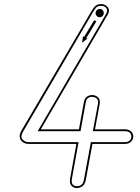

<svg xmlns="http://www.w3.org/2000/svg" viewBox="-20 -954 710 974"><path d="M366.5 0Q351 -1.5 341.2 -13.5Q331.5 -25.5 336 -50L367.5 -224H124.5Q109.5 -224 96.8 -232.2Q84 -240.5 80.5 -255.8Q77 -271 89 -292L442.5 -895Q455 -916.5 465.5 -925Q476 -933.5 495 -933.5Q505.5 -933.5 516.2 -926.8Q527 -920 531.5 -908Q536 -896 526 -879L187 -298H380.5L405.5 -435.5Q409.5 -457 423.5 -465.2Q437.5 -473.5 453 -471.5Q469 -469.5 479.2 -457.8Q489.5 -446 485.5 -425.5L462 -298H614Q633 -298 644.5 -287.5Q656 -277 656 -262Q656 -246.5 644.8 -235.2Q633.5 -224 614 -224H449L415.5 -42Q411 -17.5 396.5 -8.2Q382 1 366.5 0ZM367 -9.5Q380.5 -8.5 391.5 -15.5Q402.5 -22.5 406 -44L441 -233H614Q630 -233 638.2 -241.2Q646.5 -249.5 646.5 -262Q646.5 -273.5 638.2 -281Q630 -288.5 614 -288.5H451L477 -427.5Q480 -444 472.8 -452.2Q465.5 -460.5 452.5 -462Q438.5 -464.5 428.2 -458Q418 -451.5 415 -434.5L388.5 -288.5H171L518 -883.5Q525.5 -896.5 522.5 -905.8Q519.5 -915 511.5 -919.8Q503.5 -924.5 495 -924.5Q477 -924.5 469.2 -917Q461.5 -909.5 450.5 -890.5L97.5 -287Q82 -261 94 -247Q106 -233 124.5 -233H378.5L345 -48Q341.5 -28 348 -19.2Q354.5 -10.5 367 -9.5ZM485.5 -866.5Q477 -866.5 471 -872.8Q465 -879 465 -887.5Q465 -896 471 -902.2Q477 -908.5 486 -908.5Q496 -908.5 501.2 -902.2Q506.5 -896 506.5 -887.5Q506.5 -879 500.2 -872.8Q494 -866.5 485.5 -866.5ZM396 -737 401.5 -770.5 406.5 -767 458 -851.5 469 -846 417.5 -760.5 423 -758Z"/></svg>

Font: Edu AU VIC WA NT Arrows
Style: Regular
Weight: 400
Designer: Tina and Corey Anderson, Eben Sorkin, Mirko Velimirovic
Foundry: Google for Education
Version: Version 1.001